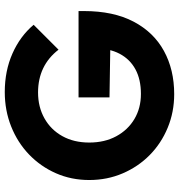

<svg xmlns="http://www.w3.org/2000/svg" viewBox="8 -766 768 825"><g transform="rotate(-90 392.5 -353.0)"><path d="M401 11Q324 11 256.5 -17Q189 -45 139 -94.5Q89 -144 60.5 -210.5Q32 -277 32 -354Q32 -431 61 -497Q90 -563 141.5 -612.5Q193 -662 262 -689.5Q331 -717 410 -717Q501 -717 575.5 -684Q650 -651 699 -593L592 -486Q558 -530 512 -552Q466 -574 408 -574Q346 -574 297 -546.5Q248 -519 220.5 -469.5Q193 -420 193 -354Q193 -288 220 -238Q247 -188 294 -160Q341 -132 402 -132Q464 -132 507.5 -155.5Q551 -179 574.5 -223.5Q598 -268 598 -332L702 -262L387 -267V-400H758V-377Q758 -250 712.5 -163.5Q667 -77 586.5 -33Q506 11 401 11Z"/></g></svg>

Font: Outfit-Bold
Style: Bold
Weight: 700
Designer: Rodrigo Fuenzalida
Foundry: fragTYPE
Version: Version 1.000